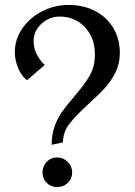

<svg xmlns="http://www.w3.org/2000/svg" viewBox="-20 -740 545 777"><path d="M257 -720Q201 -720 151 -694.5Q101 -669 70.5 -625Q40 -581 40 -529Q40 -498 52.5 -466.5Q65 -435 89 -415L161 -477Q141 -496 128.5 -521Q116 -546 116 -573Q116 -615 148 -644Q180 -673 221 -673Q283 -673 323.5 -630Q364 -587 364 -520Q364 -471 343.5 -435Q323 -399 281 -350Q251 -315 232.5 -289.5Q214 -264 201.5 -230Q189 -196 189 -154L235 -164Q235 -205 260.5 -238.5Q286 -272 339 -320Q381 -358 405.5 -385Q430 -412 447.5 -447.5Q465 -483 465 -525Q465 -583 438 -627.5Q411 -672 364 -696Q317 -720 257 -720ZM211 -103Q186 -103 169 -85Q152 -67 152 -42Q152 -17 169 0Q186 17 211 17Q237 17 254.5 0Q272 -17 272 -42Q272 -67 254 -85Q236 -103 211 -103Z"/></svg>

Font: Amita
Style: Regular
Weight: 400
Designer: Eduardo Rodriguez Tunni, Modular Infotech, Brian J. Bonislawsky
Foundry: Eduardo Rodriguez Tunni, Modular Infotech, Brian J. Bonislawsky
Version: Version 1.004